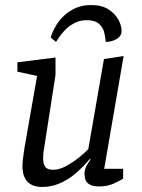

<svg xmlns="http://www.w3.org/2000/svg" viewBox="-20 -735 563 761"><path d="M341 -715Q384 -715 410.5 -697.5Q437 -680 449.5 -656.5Q462 -633 462 -612Q462 -606 460 -600.5Q458 -595 454 -590Q448 -583 438 -578Q428 -573 418 -571Q408 -569 399 -569Q398 -587 393 -607Q388 -627 372 -641Q356 -655 323 -655Q297 -655 275 -643.5Q253 -632 237.5 -615.5Q222 -599 213 -585.5Q204 -572 202 -569L181 -586Q182 -591 187.5 -605Q193 -619 204.5 -637.5Q216 -656 234.5 -673.5Q253 -691 279.5 -703Q306 -715 341 -715ZM146 6Q124 6 106.5 -2Q89 -10 79 -28.5Q69 -47 69 -77Q69 -88 70.5 -101.5Q72 -115 74 -127.5Q76 -140 77 -149L127 -434L49 -451V-488L200 -507V-438L156 -155Q155 -149 153.5 -140Q152 -131 151.5 -122.5Q151 -114 151 -105Q151 -85 159.5 -73.5Q168 -62 190 -62Q215 -62 242.5 -77Q270 -92 294 -111.5Q318 -131 330 -144L392 -501L470 -513L393 -66H468V-27Q458 -20 432 -8Q406 4 374 4Q344 4 329.5 -7.5Q315 -19 315 -46Q315 -60 321 -73.5Q327 -87 339 -103L336 -105Q327 -94 309.5 -75.5Q292 -57 267.5 -38Q243 -19 212.5 -6.5Q182 6 146 6Z"/></svg>

Font: Faustina
Style: Italic
Weight: 400
Italic angle: -8°
Designer: Alfonso Garcia
Foundry: http://www.omnibus-type.com
Version: Version 1.200